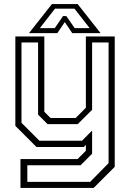

<svg xmlns="http://www.w3.org/2000/svg" viewBox="-20 -718 643 938"><path d="M158 0 55 -103V-540H196.5V-172L227 -141.5H349.5L399.5 -191.5V-540H540.5V97L437.5 200H80V59H359L399.5 18.5V-10L389.5 0ZM113.5 170.5H420.5L510.5 79V-510.5H430V-181.5L359.5 -111.5H212.5L166 -158V-510.5H85V-118L172.5 -30.5H380.5L430 -80V33L373.5 89.5H113.5ZM233.5 -698H359.5L471.5 -556H333L296.5 -610L260 -556H121.5ZM248.5 -675.5 174.5 -580.5H247.5L288 -639.5H304L345 -580.5H418L344 -675.5Z"/></svg>

Font: Tourney Light
Style: Regular
Weight: 300
Version: Version 1.015